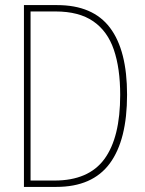

<svg xmlns="http://www.w3.org/2000/svg" viewBox="-20 -734 570 754"><path d="M74 0V-714H204Q345 -714 412 -625Q479 -536 479 -362Q479 -184 411 -92Q343 0 201 0ZM194 -25Q328 -25 390 -109.5Q452 -194 452 -361Q452 -466 427 -539Q402 -612 346 -650.5Q290 -689 198 -689H100V-25Z"/></svg>

Font: Noto Sans Mono Condensed Thin
Style: Regular
Weight: 100
Width: 3
Designer: Monotype Design Team
Foundry: Monotype Imaging Inc.
Version: Version 2.014; ttfautohint (v1.8.4.7-5d5b)